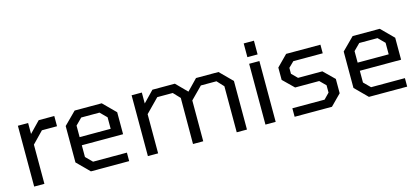

<svg xmlns="http://www.w3.org/2000/svg" viewBox="-57 -1147 3484 1595"><g transform="rotate(-15 1684.5 -349.0)"><path d="M82 0V-523H170V-429L261 -523H395V-435H265L170 -337V0Z M570 0 465 -105V-418L570 -523H803L908 -418V-229H553V-128L608 -73H899V0ZM553 -299H820V-398L765 -453H608L553 -398Z M1060 0V-523H1148V-429L1239 -523H1432L1524 -430L1614 -523H1807L1912 -418V0H1824V-396L1771 -453H1637L1536 -351V0H1448L1449 -396L1395 -453H1262L1148 -337V0Z M2071 -580V-698H2159V-580ZM2071 0V-523H2159V0Z M2322 0V-73H2599L2646 -121V-184L2596 -234H2389L2297 -324V-430L2389 -523H2684V-449H2431L2385 -404V-353L2433 -305H2642L2734 -215V-92L2643 0Z M2961 0 2856 -105V-418L2961 -523H3194L3299 -418V-229H2944V-128L2999 -73H3290V0ZM2944 -299H3211V-398L3156 -453H2999L2944 -398Z"/></g></svg>

Font: Tomorrow
Style: Regular
Weight: 400
Designer: Tony de Marco, Monica Rizzolli
Foundry: Just in Type
Version: Version 2.002